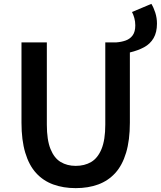

<svg xmlns="http://www.w3.org/2000/svg" viewBox="-20 -958 831 992"><path d="M651 -687 581 -739Q608 -741 630 -749Q652 -757 665.5 -775.5Q679 -794 679 -827Q679 -847 674 -865Q669 -883 662 -896L762 -938Q774 -919 782.5 -892Q791 -865 791 -836Q791 -791 773.5 -761Q756 -731 724.5 -714Q693 -697 651 -687ZM371 14Q307 14 255 -5Q203 -24 166.5 -64Q130 -104 110.5 -169Q91 -234 91 -324V-739H222V-314Q222 -235 241 -188Q260 -141 293.5 -121Q327 -101 371 -101Q417 -101 451 -121Q485 -141 504.5 -188Q524 -235 524 -314V-739H651V-324Q651 -234 631.5 -169Q612 -104 575.5 -64Q539 -24 487.5 -5Q436 14 371 14Z"/></svg>

Font: Noto Sans JP SemiBold
Style: Regular
Weight: 600
Designer: Ryoko NISHIZUKA  (kana, bopomofo & ideographs); Paul D. Hunt (Latin, Greek & Cyrillic); Sandoll Communications , Soo-you
Foundry: Adobe
Version: Version 2.004-H2;hotconv 1.0.118;makeotfexe 2.5.65603